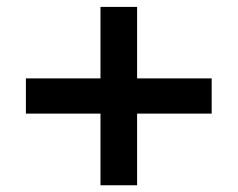

<svg xmlns="http://www.w3.org/2000/svg" viewBox="-20 -612 688 556"><path d="M271 -75.5V-283H55V-385H271V-592H377V-385H593V-283H377V-75.5Z"/></svg>

Font: Geologica Cursive SemiBold
Style: Regular
Weight: 600
Designer: Sindre Bremnes, Frode Helland
Foundry: Monokrom Skriftforlag AS
Version: Version 1.010;gftools[0.9.28]